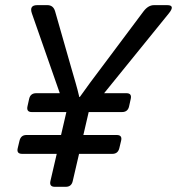

<svg xmlns="http://www.w3.org/2000/svg" viewBox="-20 -720 682 740"><path d="M103 -668Q91.8 -700.2 123.5 -700.2H162.6Q185.5 -700.2 192.4 -676.3L253.4 -462.9Q264.6 -423.8 271.7 -399.7Q278.8 -375.5 285.6 -346.2H287.6Q308.1 -375.5 326.7 -400.4Q345.2 -425.3 373.5 -462.9L533.2 -676.3Q551.3 -700.2 573.7 -700.2H624.5Q656.7 -700.2 630.4 -668L381.3 -360.8H467.3Q488.8 -360.8 483.9 -338.9L477.5 -310.1Q472.7 -288.1 450.2 -288.1H321.8L301.3 -199.7H429.7Q452.1 -199.7 446.8 -177.7L439.9 -148.9Q434.6 -127 413.1 -127H284.7L260.3 -22Q255.4 0 233.4 0H191.4Q169.4 0 174.3 -22L198.7 -127H65.4Q43 -127 48.3 -148.9L55.2 -177.7Q60.5 -199.7 82 -199.7H215.3L235.8 -288.1H102.5Q81.1 -288.1 85.9 -310.1L92.3 -338.9Q97.2 -360.8 119.6 -360.8H210.4Z"/></svg>

Font: Istok
Style: Italic
Weight: 500
Italic angle: -13°
Designer: Andrey V. Panov
Foundry: Andrey V. Panov
Version: Version 1.0.3